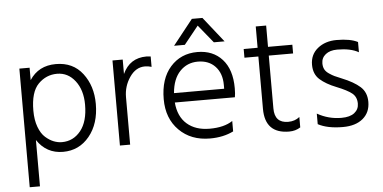

<svg xmlns="http://www.w3.org/2000/svg" viewBox="-57 -826 2273 1140"><g transform="rotate(-5 1079.0 -256.0)"><path d="M137 200H76V-507H137V-433Q190 -515 294 -515Q396 -515 453 -440.5Q510 -366 510 -259Q510 -141 449 -66.5Q388 8 292 8Q193 8 137 -76ZM137 -251Q137 -195 152.5 -153.5Q168 -112 192.5 -90.5Q217 -69 241.5 -59.5Q266 -50 290 -50Q358 -50 402 -104.5Q446 -159 446 -260Q446 -347 403.5 -402Q361 -457 296 -457Q231 -457 184 -409.5Q137 -362 137 -251Z M692 0H631V-507H692V-421Q734 -513 834 -513Q841 -513 859 -511V-449Q839 -455 819 -455Q765 -455 728.5 -401.5Q692 -348 692 -283Z M1308 -25Q1248 5 1168 5Q1055 5 984.5 -65.5Q914 -136 914 -251Q914 -373 976 -443Q1038 -513 1137 -513Q1230 -513 1285 -452Q1340 -391 1340 -280Q1340 -246 1336 -226H978Q985 -142 1036 -97.5Q1087 -53 1171 -53Q1257 -53 1308 -87ZM1135 -456Q1071 -456 1028 -411Q985 -366 978 -282H1277V-305Q1277 -374 1238.5 -415Q1200 -456 1135 -456ZM1067 -562H1003L1122 -712H1185L1304 -562H1240L1153 -669Z M1707 -14Q1678 5 1640 5Q1496 5 1496 -143V-455H1413V-507H1496V-634H1558V-507H1703V-455H1558V-140Q1558 -53 1639 -53Q1679 -53 1707 -76Z M2123 -130Q2123 -67 2079.5 -30.5Q2036 6 1960 6Q1868 6 1812 -24V-87Q1879 -49 1956 -49Q2007 -49 2033.5 -70Q2060 -91 2060 -125Q2060 -165 2032.5 -187Q2005 -209 1942 -234Q1881 -258 1845 -290Q1809 -322 1809 -378Q1809 -439 1854 -475.5Q1899 -512 1967 -512Q2049 -512 2093 -489V-428Q2046 -455 1966 -455Q1922 -455 1896.5 -434.5Q1871 -414 1871 -381Q1871 -361 1878.5 -346Q1886 -331 1904.5 -318.5Q1923 -306 1936 -300Q1949 -294 1978 -282Q2048 -254 2085.5 -220.5Q2123 -187 2123 -130Z"/></g></svg>

Font: Hind Siliguri Light
Style: Regular
Weight: 300
Designer: Jyotish Sonowal
Foundry: Indian Type Foundry
Version: Version 1.001;PS 1.0;hotconv 1.0.86;makeotf.lib2.5.63406; tt